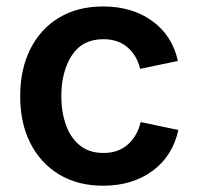

<svg xmlns="http://www.w3.org/2000/svg" viewBox="-20 -573 623 604"><path d="M304.2 11.2Q224.6 11.2 166 -24.2Q107.4 -59.6 75.4 -122.8Q43.5 -186 43.5 -270Q43.5 -355 75.4 -418.7Q107.4 -482.4 166 -517.6Q224.6 -552.7 304.2 -552.7Q395.5 -552.7 458.7 -507.1Q522 -461.4 539.6 -381.3L420.9 -356.4Q410.6 -398.9 380.9 -424.3Q351.1 -449.7 305.2 -449.7Q238.8 -449.7 205.8 -398.4Q172.9 -347.2 172.9 -270.5Q172.9 -220.2 187.5 -179.7Q202.1 -139.2 231.4 -115.5Q260.7 -91.8 305.2 -91.8Q352.1 -91.8 382.1 -118.4Q412.1 -145 422.4 -189L541 -164.1Q523.4 -82.5 460 -35.6Q396.5 11.2 304.2 11.2Z"/></svg>

Font: Inter-SemiBold
Style: Regular
Weight: 600
Designer: Rasmus Andersson
Foundry: rsms
Version: Version 4.000;git-a52131595